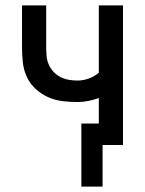

<svg xmlns="http://www.w3.org/2000/svg" viewBox="-20 -540 540 715"><path d="M362 155H283V-80H348V-175Q329 -168 308.5 -164Q288 -160 268 -160Q240 -160 212 -163.5Q184 -167 158.5 -178.5Q133 -190 112 -209.5Q91 -229 79.5 -254.5Q68 -280 65 -308Q62 -336 62 -364V-520H152V-364Q152 -348 153.5 -331.5Q155 -315 161.5 -300Q168 -285 179 -273Q190 -261 204.5 -253.5Q219 -246 235.5 -243Q252 -240 268 -240Q290 -240 310.5 -247.5Q331 -255 348 -269V-520H438V0H362Z"/></svg>

Font: Iosevka Medium
Style: Regular
Weight: 500
Monospace: yes
Designer: Belleve Invis
Foundry: Belleve Invis
Version: Version 32.5.0; ttfautohint (v1.8.4)